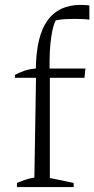

<svg xmlns="http://www.w3.org/2000/svg" viewBox="-20 -762 384 782"><path d="M41 -445V-457Q61 -468 81.5 -474.5Q102 -481 126 -483Q127 -550 139 -599Q151 -648 174 -679.5Q197 -711 230.5 -726.5Q264 -742 308 -742Q316 -742 325.5 -741.5Q335 -741 344 -740V-682Q328 -684 312.5 -684.5Q297 -685 282 -685Q264 -685 245 -684Q226 -683 207 -679Q195 -658 188 -606.5Q181 -555 182 -483H328L324 -445ZM183 -464V-37L280 -17V0H49V-17Q63 -23 80 -29Q97 -35 120 -39L127 -464Z"/></svg>

Font: Piazzolla Thin ExtraLight
Style: Regular
Weight: 250
Version: Version 2.005